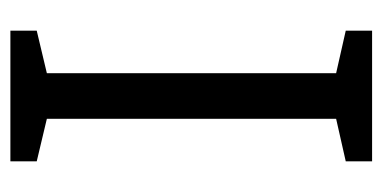

<svg xmlns="http://www.w3.org/2000/svg" viewBox="-208 -546 754 379"><g transform="rotate(-90 169.5 -357.0)"><path d="M298 0H40V-52L124 -71V-642L40 -662V-714H298V-662L214 -642V-71L298 -52Z"/></g></svg>

Font: Noto Sans Modi
Style: Regular
Weight: 400
Designer: Monotype Design Team
Foundry: Monotype Imaging Inc.
Version: Version 2.003; ttfautohint (v1.8.4.7-5d5b)